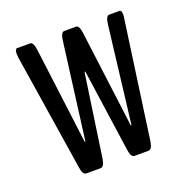

<svg xmlns="http://www.w3.org/2000/svg" viewBox="-96 -579 642 667"><g transform="rotate(-20 225.0 -245.5)"><path d="M113.3 0Q100.1 0 96.2 -27.8L28.8 -459.5Q27.8 -468.3 27.8 -472.2Q27.8 -491.2 36.1 -491.2H84.5Q96.2 -491.2 100.1 -460.9L145 -108.4Q145 -108.4 146.5 -104Q148.4 -104 148.4 -107.9L194.3 -461.4Q197.8 -491.2 210.4 -491.2H254.4Q265.6 -491.2 269.5 -461.4L314.9 -107.4Q314.9 -103.5 316.9 -103.5Q317.9 -103.5 318.4 -107.4L360.8 -460.9Q364.3 -491.2 377 -491.2H414.6Q422.4 -491.2 422.4 -473.6Q422.4 -467.3 420.9 -460L360.4 -27.8Q356 0 342.8 0H291.5Q278.3 0 274.4 -28.8L231.4 -330.6Q231.4 -334 230 -334Q228.5 -334 227.5 -330.6L183.6 -28.8Q179.2 0 166 0Z"/></g></svg>

Font: BenchNine
Style: Bold
Weight: 700
Version: Version 1 ; ttfautohint (v0.92.18-e454-dirty) -l 8 -r 50 -G 